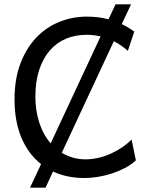

<svg xmlns="http://www.w3.org/2000/svg" viewBox="-20 -801 702 877"><path d="M141.6 -358.9Q141.6 -296.9 159.2 -241.7Q176.8 -186.5 211.4 -146L439.5 -634.8Q406.2 -642.1 376 -642.1Q324.7 -642.1 281.7 -624.3Q238.8 -606.4 207.8 -570.8Q176.8 -535.2 159.2 -482.2Q141.6 -429.2 141.6 -358.9ZM578.6 -781.2 536.1 -690.9Q550.8 -684.1 564.9 -675.5Q579.1 -667 593.3 -656.7L564 -568.8Q532.7 -596.2 500 -612.8L262.2 -103Q285.6 -88.9 312.7 -81.1Q339.8 -73.2 371.1 -73.2Q398.9 -73.2 427.5 -79.6Q456.1 -85.9 483.4 -97.9Q510.7 -109.9 535.6 -126.5Q560.5 -143.1 581.1 -163.6L600.6 -68.4Q579.1 -48.3 550.3 -33.4Q521.5 -18.6 490 -8.3Q458.5 2 426.3 7.1Q394 12.2 366.2 12.2Q286.1 12.2 222.2 -17.6L188 56.2H117.2L167.5 -51.3Q108.9 -97.7 77.6 -172.6Q46.4 -247.6 46.4 -346.7Q46.4 -440.9 73.7 -512Q101.1 -583 146.7 -630.4Q192.4 -677.7 252 -701.4Q311.5 -725.1 376 -725.1Q400.4 -725.1 425.3 -722.4Q450.2 -719.7 475.6 -712.9L507.8 -781.2Z"/></svg>

Font: Andika Afr
Style: Regular
Weight: 400
Designer: Victor Gaultney, Annie Olsen, Julie Remington, Don Collingsworth, Eric Hays, Becca Hirsbrunner
Foundry: SIL International
Version: Version 5.000